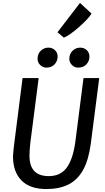

<svg xmlns="http://www.w3.org/2000/svg" viewBox="-20 -1278 712 1306"><path d="M295.5 8Q184 8 126.2 -50.5Q68.5 -109 68.5 -213.5Q68.5 -231.5 75.5 -290.5L133.5 -747H243L186.5 -308Q180.5 -255 180.5 -218.5Q180.5 -80 311.5 -80Q392 -80 434.2 -138Q476.5 -196 492.5 -313.5L548 -747H655L598 -303.5Q590.5 -247.5 577.5 -202Q564.5 -156.5 545.5 -122.5Q507.5 -54 445.5 -23Q383.5 8 295.5 8ZM294.5 -818Q271.5 -818 253.5 -835.8Q235.5 -853.5 235.5 -877.5Q235.5 -912 257.5 -933Q279.5 -954 309.5 -954Q336.5 -954 354.2 -936.5Q372 -919 372 -894Q372 -863 351.5 -840.5Q331 -818 294.5 -818ZM510.5 -818Q487.5 -818 469.5 -835.8Q451.5 -853.5 451.5 -877.5Q451.5 -912 473.8 -933Q496 -954 525.5 -954Q553 -954 570.8 -936.5Q588.5 -919 588.5 -894Q588.5 -863 568 -840.5Q547.5 -818 510.5 -818ZM414.5 -1022 371 -1058.5 524 -1258 602.5 -1186Q594 -1169.5 570.5 -1144.8Q547 -1120 517.5 -1094Q488 -1068 460.2 -1048.2Q432.5 -1028.5 414.5 -1022Z"/></svg>

Font: Merriweather Sans Italic
Style: Regular
Weight: 400
Italic angle: -7.5°
Designer: Eben Sorkin
Foundry: Eben Sorkin
Version: Version 1.008; ttfautohint (v1.7.19-72a1) -l 8 -r 50 -G 200 